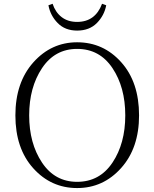

<svg xmlns="http://www.w3.org/2000/svg" viewBox="-20 -958 799 993"><path d="M230.5 -930.7 252 -938.5Q266.6 -894.5 298.8 -869.6Q331.1 -844.7 378.9 -844.7Q472.7 -844.7 507.8 -938.5L529.3 -930.7Q519.5 -877.9 481 -838.9Q442.4 -799.8 378.9 -799.8Q316.4 -799.8 278.3 -838.9Q240.2 -877.9 230.5 -930.7ZM378.9 -17.6Q495.1 -17.6 561.5 -116.7Q627.9 -215.8 627.9 -361.3Q627.9 -506.8 561.5 -606Q495.1 -705.1 378.9 -705.1Q263.7 -705.1 197.3 -605.5Q130.9 -505.9 130.9 -361.3Q130.9 -216.8 197.3 -117.2Q263.7 -17.6 378.9 -17.6ZM378.9 -739.3Q514.6 -739.3 606.9 -636.2Q699.2 -533.2 699.2 -361.3Q699.2 -192.4 606.4 -88.9Q513.7 14.6 378.9 14.6Q244.1 14.6 151.9 -87.9Q59.6 -190.4 59.6 -361.3Q59.6 -531.2 152.3 -635.3Q245.1 -739.3 378.9 -739.3Z"/></svg>

Font: GenYoMin TW TTF ExtraLight
Style: Regular
Weight: 250
Version: Version 1.300